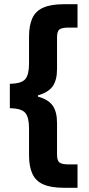

<svg xmlns="http://www.w3.org/2000/svg" viewBox="-20 -728 421 910"><path d="M282.4 162Q221.6 162 185.3 145.9Q148.9 129.9 133.3 95.3Q117.6 60.8 117.6 7.6V-120.3Q117.6 -171.5 99.9 -192.9Q82.2 -214.3 26.6 -215.1V-330.9Q82.2 -331.7 99.9 -353.1Q117.6 -374.5 117.6 -425.7V-553.6Q117.6 -607.6 133.3 -641.8Q148.9 -675.9 185.3 -691.9Q221.6 -708 282.4 -708H347.4V-597.2H304.6Q272.7 -597.2 261.5 -588.2Q250.3 -579.2 250.3 -551.1V-401.2Q250.3 -347.1 229.1 -318.2Q207.8 -289.4 159.7 -276V-270Q207.8 -257.4 229.1 -228.2Q250.3 -198.9 250.3 -144.8V5.1Q250.3 32.4 261.5 41.8Q272.7 51.2 304.6 51.2H347.4V162Z"/></svg>

Font: Atkinson Hyperlegible Next
Style: Regular
Weight: 400
Designer: Elliott Scott, Megan Eiswerth, Linus Boman, Theodore Petrosky, Letters from Sweden
Foundry: Applied Design Works, Letters from Sweden
Version: Version 2.001